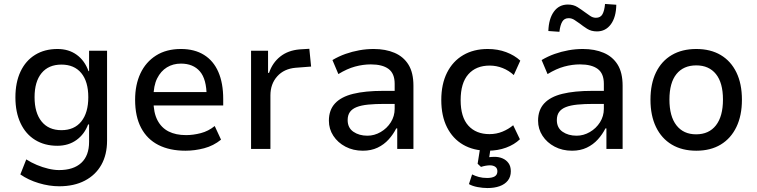

<svg xmlns="http://www.w3.org/2000/svg" viewBox="-20 -754 3834 972"><path d="M280 189Q229 189 176 173Q123 157 83 129L113 53Q138 69 166.5 81Q195 93 224.5 100Q254 107 279 107Q352 107 391.5 70.5Q431 34 431 -36V-124H426Q408 -75 367.5 -45.5Q327 -16 270 -16Q206 -16 158 -45.5Q110 -75 84 -130.5Q58 -186 58 -261Q58 -337 84 -392Q110 -447 158 -476.5Q206 -506 271 -506Q328 -506 368.5 -476.5Q409 -447 428 -394H431V-497H522V-42Q522 29 493 80.5Q464 132 409.5 160.5Q355 189 280 189ZM291 -95Q356 -95 391.5 -139Q427 -183 427 -262Q427 -341 391.5 -384Q356 -427 291 -427Q226 -427 190.5 -384Q155 -341 155 -262Q155 -183 190.5 -139Q226 -95 291 -95Z M919 9Q839 9 782 -20Q725 -49 694.5 -106.5Q664 -164 664 -249Q664 -325 691 -382.5Q718 -440 770 -473Q822 -506 896 -506Q965 -506 1013 -476Q1061 -446 1085.5 -389.5Q1110 -333 1110 -253V-220H738V-288H1043L1026 -267Q1026 -353 992 -392.5Q958 -432 896 -432Q856 -432 825 -413Q794 -394 775.5 -357Q757 -320 757 -262V-244Q757 -184 777 -145.5Q797 -107 833.5 -88.5Q870 -70 922 -70Q958 -70 996.5 -80Q1035 -90 1067 -116L1099 -47Q1061 -16 1013.5 -3.5Q966 9 919 9Z M1251 0V-497H1337V-385H1342Q1359 -436 1398.5 -467.5Q1438 -499 1497 -504L1546 -507L1555 -417L1477 -411Q1418 -406 1383.5 -367.5Q1349 -329 1349 -271V0Z M1817 9Q1768 9 1729 -11.5Q1690 -32 1667.5 -66.5Q1645 -101 1645 -143Q1645 -197 1676 -230.5Q1707 -264 1768 -279Q1829 -294 1919 -294H1993V-228H1928Q1879 -228 1844 -224.5Q1809 -221 1786 -212Q1763 -203 1751.5 -187Q1740 -171 1740 -146Q1740 -107 1769 -87Q1798 -67 1840 -67Q1875 -67 1907 -85.5Q1939 -104 1958.5 -135Q1978 -166 1978 -203V-330Q1978 -382 1947 -405Q1916 -428 1857 -428Q1818 -428 1777.5 -417Q1737 -406 1693 -379L1663 -450Q1695 -469 1729 -481Q1763 -493 1799 -499.5Q1835 -506 1872 -506Q1932 -506 1977.5 -486.5Q2023 -467 2048 -426.5Q2073 -386 2073 -320V0H1991V-104H1986Q1971 -74 1947.5 -48Q1924 -22 1891.5 -6.5Q1859 9 1817 9Z M2449 9Q2377 9 2324.5 -21.5Q2272 -52 2243 -109.5Q2214 -167 2214 -248Q2214 -328 2243 -386Q2272 -444 2325 -475Q2378 -506 2449 -506Q2500 -506 2542.5 -490Q2585 -474 2614 -447L2581 -374Q2556 -397 2524.5 -409.5Q2493 -422 2459 -422Q2390 -422 2351 -378Q2312 -334 2312 -247Q2312 -161 2351 -118Q2390 -75 2458 -75Q2493 -75 2523.5 -87.5Q2554 -100 2578 -120L2612 -49Q2584 -22 2542 -6.5Q2500 9 2449 9ZM2448 198Q2424 198 2397.5 193Q2371 188 2354 178L2370 129Q2386 137 2404.5 142Q2423 147 2446 147Q2471 147 2484.5 139Q2498 131 2498 113Q2498 98 2487.5 90.5Q2477 83 2460 83Q2451 83 2439 85Q2427 87 2415 91L2398 75L2413 -20H2466L2454 60L2429 48Q2439 44 2454 42Q2469 40 2484 40Q2506 40 2524.5 48Q2543 56 2554.5 72Q2566 88 2566 113Q2566 141 2551 160Q2536 179 2509.5 188.5Q2483 198 2448 198Z M2876 9Q2827 9 2788 -11.5Q2749 -32 2726.5 -66.5Q2704 -101 2704 -143Q2704 -197 2735 -230.5Q2766 -264 2827 -279Q2888 -294 2978 -294H3052V-228H2987Q2938 -228 2903 -224.5Q2868 -221 2845 -212Q2822 -203 2810.5 -187Q2799 -171 2799 -146Q2799 -107 2828 -87Q2857 -67 2899 -67Q2934 -67 2966 -85.5Q2998 -104 3017.5 -135Q3037 -166 3037 -203V-330Q3037 -382 3006 -405Q2975 -428 2916 -428Q2877 -428 2836.5 -417Q2796 -406 2752 -379L2722 -450Q2754 -469 2788 -481Q2822 -493 2858 -499.5Q2894 -506 2931 -506Q2991 -506 3036.5 -486.5Q3082 -467 3107 -426.5Q3132 -386 3132 -320V0H3050V-104H3045Q3030 -74 3006.5 -48Q2983 -22 2950.5 -6.5Q2918 9 2876 9ZM2812 -593 2756 -597Q2758 -659 2784 -695Q2810 -731 2855 -731Q2883 -731 2903.5 -718Q2924 -705 2940 -693Q2953 -684 2967 -674Q2981 -664 2997 -664Q3020 -664 3030 -682Q3040 -700 3043 -734L3100 -730Q3099 -667 3072.5 -631Q3046 -595 3002 -595Q2973 -595 2952 -608.5Q2931 -622 2916 -634Q2903 -643 2889 -652.5Q2875 -662 2859 -662Q2837 -662 2826.5 -644.5Q2816 -627 2812 -593Z M3505 9Q3433 9 3381 -22Q3329 -53 3301 -111Q3273 -169 3273 -249Q3273 -330 3301 -387.5Q3329 -445 3381 -475.5Q3433 -506 3505 -506Q3577 -506 3628.5 -475.5Q3680 -445 3708 -387.5Q3736 -330 3736 -249Q3736 -169 3708 -111Q3680 -53 3628.5 -22Q3577 9 3505 9ZM3504 -74Q3569 -74 3604.5 -119.5Q3640 -165 3640 -250Q3640 -335 3604.5 -379Q3569 -423 3505 -423Q3440 -423 3404.5 -379Q3369 -335 3369 -250Q3369 -165 3404.5 -119.5Q3440 -74 3504 -74Z"/></svg>

Font: Nunito Sans 7pt SemiCondensed Medium
Style: Regular
Weight: 500
Width: 4
Designer: Vernon Adams
Foundry: Vernon Adams
Version: Version 3.101;gftools[0.9.27]